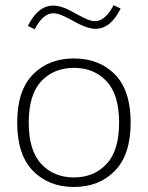

<svg xmlns="http://www.w3.org/2000/svg" viewBox="-20 -722 575 747"><path d="M88.4 -621.1Q127.4 -700.2 187.5 -700.2Q204.1 -700.2 224.4 -693.4Q244.6 -686.5 276.4 -668Q304.7 -652.8 320.8 -646.2Q336.9 -639.6 349.1 -639.6Q389.6 -639.6 421.9 -701.7L449.2 -689Q411.1 -609.9 351.1 -609.9Q318.4 -609.9 261.7 -642.1Q212.9 -670.4 187.5 -670.4Q147.5 -670.4 115.2 -608.4ZM267.6 -494.6Q366.2 -494.6 427.2 -432.4Q488.3 -370.1 488.3 -245.1Q488.3 -120.1 427 -57.4Q365.7 5.4 267.6 5.4Q169.4 5.4 108.2 -57.4Q46.9 -120.1 46.9 -245.1Q46.9 -370.1 108.2 -432.4Q169.4 -494.6 267.6 -494.6ZM267.6 -458Q189.5 -458 140.6 -406Q91.8 -354 91.8 -245.1Q91.8 -136.2 140.6 -84Q189.5 -31.7 267.6 -31.7Q345.7 -31.7 394.5 -84Q443.4 -136.2 443.4 -245.1Q443.4 -354 394.5 -406Q345.7 -458 267.6 -458Z"/></svg>

Font: Estedad-FD ExtraLight
Style: Regular
Weight: 200
Designer: Amin Abedi
Version: Version 7.3